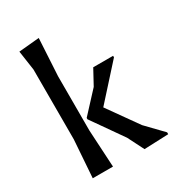

<svg xmlns="http://www.w3.org/2000/svg" viewBox="-167 -778 800 879"><g transform="rotate(-30 233.0 -338.5)"><path d="M66 0 80 -198V-567L65 -670L173 -680L162 -484V-197L173 0ZM180 -246V-253L279 -360L322 -439H427V-431L270 -257L383 -98L466 -12V-2L338 3L295 -82Z"/></g></svg>

Font: Galdeano
Style: Regular
Weight: 400
Designer: Dario Manuel Muhafara
Foundry: Dario Manuel Muhafara
Version: Version 1.001